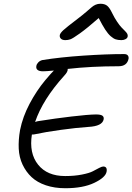

<svg xmlns="http://www.w3.org/2000/svg" viewBox="-20 -978 705 1023"><path d="M328.1 -764.2Q312 -764.2 304.2 -772.2Q296.4 -780.3 298.8 -792Q301.3 -802.2 317.6 -817.4Q334 -832.5 395 -878.9Q417 -895.5 438.7 -914.1Q460.4 -932.6 469.2 -940.2Q478 -947.8 489.5 -952.9Q501 -958 515.1 -958Q537.6 -958 550.8 -947.5Q564 -937 578.1 -907.2Q590.3 -882.3 604 -862.1Q617.7 -841.8 627.7 -831.5Q637.7 -821.3 646.2 -812.7Q654.8 -804.2 658.2 -797.6Q661.6 -791 660.2 -783.2Q658.7 -774.9 649.2 -769.5Q639.6 -764.2 627 -764.2Q609.4 -764.2 596.7 -768.3Q584 -772.5 569.6 -785.2Q555.2 -797.9 540.3 -820.8Q525.4 -843.8 505.9 -881.8Q444.8 -828.1 406.2 -800.5Q367.7 -772.9 355 -768.6Q342.3 -764.2 328.1 -764.2ZM168.9 -263.2Q162.1 -261.2 149.9 -261.2Q134.3 -161.6 182.9 -100.8Q231.4 -40 327.1 -40Q377 -40 416.5 -47.9Q456.1 -55.7 474.4 -65.4Q492.7 -75.2 507.8 -83Q522.9 -90.8 529.8 -90.8Q552.7 -90.8 547.9 -63Q542 -32.2 482.2 -3.7Q422.4 24.9 328.1 24.9Q270.5 24.9 224.4 9.3Q178.2 -6.3 148.4 -34.2Q118.7 -62 100.3 -100.8Q82 -139.6 79.8 -186Q77.6 -232.4 86.9 -285.2Q101.1 -356 137.5 -424.8Q173.8 -493.7 221.2 -550.8Q254.9 -590.8 267.1 -602.1Q225.1 -598.1 209 -598.1Q189 -598.1 179.9 -605.7Q170.9 -613.3 173.8 -627Q175.3 -636.7 184.3 -646Q193.4 -655.3 207 -658.2Q301.3 -673.3 423.6 -681.6Q545.9 -689.9 641.1 -689.9Q654.8 -689.9 660.6 -683.1Q666.5 -676.3 665 -665Q656.7 -625 611.8 -625Q465.3 -625 340.8 -610.8Q342.8 -596.2 321.8 -574.2Q207.5 -447.8 167 -328.1Q178.2 -332.5 192.9 -334Q272 -346.7 360.6 -357.2Q449.2 -367.7 491.2 -368.2Q516.6 -368.2 525.6 -361.6Q534.7 -355 532.2 -341.8Q524.9 -305.7 451.2 -301.8Q386.2 -297.4 303.2 -285.9Q220.2 -274.4 168.9 -263.2Z"/></svg>

Font: Shantell Sans Bouncy
Style: Italic
Weight: 300
Italic angle: -11.31°
Designer: Stephen Nixon, Anya Danilova, Shantell Martin
Foundry: Arrow Type
Version: Version 1.006;[9816181b4]